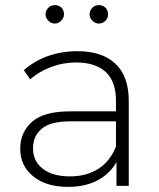

<svg xmlns="http://www.w3.org/2000/svg" viewBox="-20 -726 623 750"><path d="M282 -526Q379 -526 431 -477Q483 -428 483 -331V0H435V-93Q410 -48 362 -22Q313 4 247 4Q160 4 110 -37Q59 -78 59 -145Q59 -210 106 -251Q152 -291 254 -291H433V-333Q433 -406 394 -444Q353 -482 278 -482Q226 -482 179 -464Q131 -446 98 -416L73 -452Q114 -488 167 -507Q221 -526 282 -526ZM254 -37Q318 -37 365 -67Q411 -97 433 -154V-252H255Q178 -252 144 -224Q109 -195 109 -147Q109 -96 147 -67Q185 -37 254 -37ZM158 -670Q158 -685 169 -696Q179 -706 194 -706Q210 -706 220 -696Q230 -686 230 -670Q230 -656 219 -645Q208 -634 194 -634Q180 -634 169 -645Q158 -656 158 -670ZM366 -634Q352 -634 341 -645Q330 -656 330 -670Q330 -685 341 -696Q351 -706 366 -706Q382 -706 392 -696Q402 -686 402 -670Q402 -655 392 -645Q381 -634 366 -634Z"/></svg>

Font: Montserrat Light Alt1
Style: Light
Weight: 500
Designer: Differentunic
Foundry: Julieta Ulanovsky
Version: 0.1